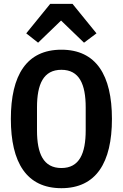

<svg xmlns="http://www.w3.org/2000/svg" viewBox="-20 -969 640 1001"><path d="M300.1 12.1C481.2 12.1 563.6 -121.1 563.6 -349.1C563.6 -577.1 481.2 -709.9 300.1 -709.9C118.6 -709.9 36.6 -577.1 36.6 -349.1C36.6 -121.1 118.6 12.1 300.1 12.1ZM116.8 -795.1 178.6 -746.4 298.3 -861.9 418 -746.4 483 -795.1 358 -948.9H241.8ZM172.9 -289.4V-408.7C172.9 -530.2 206.3 -605.1 300.1 -605.1C393.5 -605.1 426.8 -530.2 426.8 -408.7V-290.1C426.8 -168 393.5 -93 300.1 -93C206.3 -93 172.9 -168 172.9 -289.4Z"/></svg>

Font: Margiela Mono SemiBold
Style: Regular
Weight: 600
Designer: Mike Abbink, Paul van der Laan, Pieter van Rosmalen
Foundry: Bold Monday
Version: Version 2.003 2021